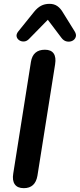

<svg xmlns="http://www.w3.org/2000/svg" viewBox="-20 -972 416 1000"><path d="M104 8Q71 8 57 -12Q43 -32 49 -68L141 -649Q151 -713 214 -713Q246 -713 259.5 -693.5Q273 -674 267 -637L175 -57Q164 8 104 8ZM229 -869 132 -770Q120 -757 105.5 -756Q91 -755 80 -762.5Q69 -770 66.5 -782Q64 -794 75 -808L158 -911Q175 -932 194 -942Q213 -952 238 -952Q262 -952 279 -940Q296 -928 309 -905L368 -810Q379 -793 374.5 -779.5Q370 -766 357 -759.5Q344 -753 328 -756Q312 -759 300 -775Z"/></svg>

Font: Nunito Variable Extra Light
Style: Italic
Weight: 200
Italic angle: -9°
Designer: Vernon Adams
Foundry: Vernon Adams
Version: Version 3.602